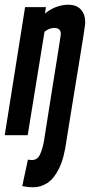

<svg xmlns="http://www.w3.org/2000/svg" viewBox="-32 -571 383 811"><path d="M249 21Q239 97 217.5 140.5Q196 184 168 202Q140 220 109 220Q94 220 83 218.5Q72 217 62 215L86 103Q94 105 103 105Q126 105 137 81.5Q148 58 154 23Q175 -109 188 -192.5Q201 -276 209 -323.5Q217 -371 220 -393Q223 -415 224 -420.5Q225 -426 225 -427Q225 -453 197 -453Q176 -453 156 -437L85 0H-12L74 -541H162L158 -514Q183 -534 208 -542.5Q233 -551 256 -551Q291 -551 309.5 -531Q328 -511 328 -476Q328 -469 321.5 -426.5Q315 -384 303.5 -314.5Q292 -245 278 -158.5Q264 -72 249 21Z"/></svg>

Font: Georama ExtraCondensed SemiBold
Style: Italic
Weight: 600
Width: 2
Italic angle: -9°
Designer: Jean-Baptiste Levee
Foundry: Production Type
Version: Version 1.000